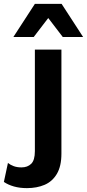

<svg xmlns="http://www.w3.org/2000/svg" viewBox="-108 -756 449 991"><path d="M209 -500V37Q209 102 185.5 141.5Q162 181 122 198Q82 215 31 215Q-6 215 -36 206.5Q-66 198 -88 183L-67 85Q-55 95 -37.5 101.5Q-20 108 3 108Q34 108 53 89.5Q72 71 72 24V-500ZM321 -565H216L141 -663L66 -565H-39L72 -736H210Z"/></svg>

Font: Work Sans SemiBold
Style: Regular
Weight: 600
Designer: Wei Huang
Foundry: Wei Huang
Version: Version 2.010; ttfautohint (v1.8.3)